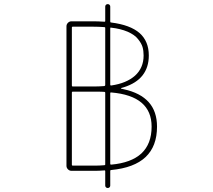

<svg xmlns="http://www.w3.org/2000/svg" viewBox="-20 -857 1040 938"><path d="M494.1 49.8V-20.5Q494.1 -25.4 489.3 -24.4H488.3Q463.9 -22.5 446.3 -22.5H329.1Q319.3 -22.5 312 -29.8Q304.7 -37.1 304.7 -46.9V-728.5Q304.7 -738.3 312 -745.6Q319.3 -752.9 329.1 -752.9H435.5Q458 -752.9 488.3 -751H489.3Q494.1 -750 494.1 -754.9V-825.2Q494.1 -830.1 497.6 -833.5Q501 -836.9 506.3 -836.9Q511.7 -836.9 515.1 -833.5Q518.6 -830.1 518.6 -825.2V-752Q518.6 -747.1 522.5 -747.1Q616.2 -735.4 662.1 -695.3Q707 -655.3 707 -585.9Q707 -528.3 676.8 -489.3Q646.5 -450.2 585 -430.7L571.3 -426.8Q571.3 -425.8 571.3 -425.3Q571.3 -424.8 572.3 -423.8L585 -420.9Q666 -403.3 706.5 -357.9Q747.1 -312.5 747.1 -238.3Q747.1 -142.6 691.4 -89.8Q635.7 -37.1 523.4 -26.4Q518.6 -26.4 518.6 -21.5V49.8Q518.6 54.7 515.1 58.1Q511.7 61.5 506.3 61.5Q501 61.5 497.6 58.1Q494.1 54.7 494.1 49.8ZM331.1 -51.8Q331.1 -47.9 335 -47.9H446.3Q464.8 -47.9 489.3 -49.8Q494.1 -49.8 494.1 -53.7V-403.3Q494.1 -408.2 489.3 -408.2Q481.4 -409.2 446.3 -409.2H335Q331.1 -409.2 331.1 -405.3ZM518.6 -56.6Q518.6 -52.7 522.5 -52.7Q522.5 -52.7 522.5 -52.7H523.4Q621.1 -61.5 670.9 -107.4Q720.7 -154.3 720.7 -238.3Q720.7 -388.7 523.4 -405.3H522.5Q518.6 -406.2 518.6 -401.4ZM331.1 -439.5Q331.1 -434.6 335 -434.6H446.3Q464.8 -434.6 489.3 -436.5Q494.1 -437.5 494.1 -441.4V-720.7Q494.1 -724.6 489.3 -724.6Q460.9 -726.6 435.5 -726.6H335Q331.1 -726.6 331.1 -722.7ZM518.6 -443.4Q518.6 -439.5 521.5 -439.5Q522.5 -439.5 522.5 -439.5H524.4Q597.7 -450.2 639.6 -487.3Q681.6 -525.4 681.6 -585.9Q681.6 -609.4 676.3 -627.4Q670.9 -645.5 654.3 -666Q638.7 -686.5 603.5 -702.1Q568.4 -716.8 524.4 -721.7H522.5Q522.5 -722.7 522.5 -722.7Q518.6 -722.7 518.6 -717.8Z"/></svg>

Font: Rounded-X Mgen+ 1mn thin
Style: Regular
Weight: 100
Designer: [Source Han Sans]
Ryoko NISHIZUKA  (kana & ideographs); Paul D. Hunt (Latin, Greek & Cyrillic); Wenlong ZHANG  (bopomofo
Version: Version 1.059.20150602